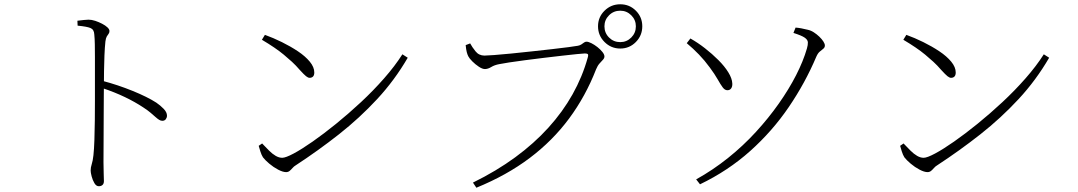

<svg xmlns="http://www.w3.org/2000/svg" viewBox="-20 -837 5040 898"><path d="M442 34Q430 34 421.5 19.5Q413 5 408.5 -12.5Q404 -30 404 -39Q404 -54 409 -69Q414 -84 417 -111Q420 -139 421.5 -182Q423 -225 423.5 -273.5Q424 -322 424 -367Q424 -412 424 -443Q424 -473 424 -505.5Q424 -538 424 -569.5Q424 -601 423.5 -629Q423 -657 421 -676Q420 -699 403 -706Q386 -713 343 -717L342 -740Q360 -742 372 -743.5Q384 -745 394 -745Q409 -745 425.5 -739.5Q442 -734 457.5 -726Q473 -718 482.5 -709Q492 -700 492 -692Q492 -684 488 -679Q484 -674 479.5 -666.5Q475 -659 473 -643Q470 -615 468.5 -577.5Q467 -540 466.5 -504Q466 -468 466 -442Q466 -429 465.5 -388.5Q465 -348 465 -293.5Q465 -239 464.5 -182Q464 -125 464 -78Q464 -47 465 -25.5Q466 -4 466 10Q466 22 459.5 28Q453 34 442 34ZM739 -272Q732 -272 724.5 -276.5Q717 -281 707.5 -289.5Q698 -298 684.5 -309.5Q671 -321 651 -334Q612 -360 564 -383Q516 -406 459 -425V-459Q531 -440 600 -412Q669 -384 711 -357Q730 -344 745.5 -328Q761 -312 761 -296Q761 -287 755.5 -279.5Q750 -272 739 -272Z M1318 -32Q1303 -32 1281 -43.5Q1259 -55 1239.5 -71.5Q1220 -88 1210 -101Q1203 -112 1197.5 -129.5Q1192 -147 1190 -155L1206 -166Q1223 -148 1238.5 -132.5Q1254 -117 1269.5 -108Q1285 -99 1300 -99Q1316 -99 1353.5 -119Q1391 -139 1442.5 -175Q1494 -211 1552 -258Q1610 -305 1668 -359Q1726 -413 1776.5 -470.5Q1827 -528 1862 -583L1887 -567Q1826 -462 1744 -373.5Q1662 -285 1565.5 -209Q1469 -133 1362 -63Q1355 -59 1348.5 -51.5Q1342 -44 1335 -38Q1328 -32 1318 -32ZM1428 -473Q1421 -473 1411.5 -480.5Q1402 -488 1382 -510Q1364 -531 1345.5 -548Q1327 -565 1307 -581.5Q1287 -598 1262 -615Q1237 -632 1205 -651L1219 -674Q1258 -660 1298.5 -640Q1339 -620 1373.5 -597Q1408 -574 1429 -548.5Q1450 -523 1450 -498Q1450 -485 1444 -479Q1438 -473 1428 -473Z M2192 17Q2302 -37 2390 -101.5Q2478 -166 2545 -240Q2612 -314 2658 -396Q2704 -478 2729 -568Q2733 -582 2728.5 -584.5Q2724 -587 2715 -587Q2707 -587 2678.5 -584Q2650 -581 2609.5 -576.5Q2569 -572 2524 -566.5Q2479 -561 2436.5 -555.5Q2394 -550 2361.5 -545Q2329 -540 2315 -537Q2293 -533 2277.5 -523.5Q2262 -514 2248 -514Q2236 -514 2219.5 -525Q2203 -536 2189 -550Q2175 -564 2170 -574Q2166 -582 2163 -593.5Q2160 -605 2158 -626L2179 -634Q2188 -617 2204 -597Q2220 -577 2246 -577Q2258 -577 2291 -579.5Q2324 -582 2370 -586.5Q2416 -591 2465.5 -596.5Q2515 -602 2560.5 -607Q2606 -612 2639 -616.5Q2672 -621 2683 -623Q2693 -625 2699.5 -629.5Q2706 -634 2711.5 -638Q2717 -642 2723 -642Q2732 -642 2746 -635Q2760 -628 2774 -617Q2788 -606 2797.5 -594Q2807 -582 2807 -573Q2807 -565 2800 -557.5Q2793 -550 2784 -540Q2775 -530 2768 -513Q2719 -387 2642 -283Q2565 -179 2457.5 -98Q2350 -17 2208 41ZM2881 -610Q2838 -610 2807.5 -640.5Q2777 -671 2777 -714Q2777 -757 2807.5 -787Q2838 -817 2881 -817Q2924 -817 2954 -787Q2984 -757 2984 -714Q2984 -671 2954 -640.5Q2924 -610 2881 -610ZM2881 -640Q2911 -640 2932.5 -661.5Q2954 -683 2954 -714Q2954 -744 2932.5 -765.5Q2911 -787 2881 -787Q2850 -787 2828.5 -765.5Q2807 -744 2807 -714Q2807 -683 2828.5 -661.5Q2850 -640 2881 -640Z M3236 2Q3315 -42 3385.5 -98.5Q3456 -155 3515.5 -220Q3575 -285 3622.5 -352.5Q3670 -420 3703.5 -485.5Q3737 -551 3754 -610Q3759 -627 3758.5 -639Q3758 -651 3743.5 -661Q3729 -671 3691 -683L3701 -708Q3714 -707 3727.5 -704.5Q3741 -702 3757 -698Q3772 -695 3786 -686Q3800 -677 3812 -665.5Q3824 -654 3831 -643Q3838 -632 3838 -624Q3838 -615 3830.5 -609Q3823 -603 3814 -595.5Q3805 -588 3798 -572Q3746 -449 3669 -336Q3592 -223 3488.5 -130.5Q3385 -38 3254 25ZM3382 -415Q3370 -415 3360 -428.5Q3350 -442 3336.5 -466Q3323 -490 3300 -521Q3276 -554 3249 -582Q3222 -610 3192 -635L3209 -657Q3243 -638 3277 -611.5Q3311 -585 3340 -556Q3369 -527 3386.5 -498.5Q3404 -470 3405 -447Q3406 -433 3400 -424Q3394 -415 3382 -415Z M4318 -32Q4303 -32 4281 -43.5Q4259 -55 4239.5 -71.5Q4220 -88 4210 -101Q4203 -112 4197.5 -129.5Q4192 -147 4190 -155L4206 -166Q4223 -148 4238.5 -132.5Q4254 -117 4269.5 -108Q4285 -99 4300 -99Q4316 -99 4353.5 -119Q4391 -139 4442.5 -175Q4494 -211 4552 -258Q4610 -305 4668 -359Q4726 -413 4776.5 -470.5Q4827 -528 4862 -583L4887 -567Q4826 -462 4744 -373.5Q4662 -285 4565.5 -209Q4469 -133 4362 -63Q4355 -59 4348.5 -51.5Q4342 -44 4335 -38Q4328 -32 4318 -32ZM4428 -473Q4421 -473 4411.5 -480.5Q4402 -488 4382 -510Q4364 -531 4345.5 -548Q4327 -565 4307 -581.5Q4287 -598 4262 -615Q4237 -632 4205 -651L4219 -674Q4258 -660 4298.5 -640Q4339 -620 4373.5 -597Q4408 -574 4429 -548.5Q4450 -523 4450 -498Q4450 -485 4444 -479Q4438 -473 4428 -473Z"/></svg>

Font: Noto Serif SC ExtraLight ExtraLight
Style: Regular
Weight: 250
Version: Version 2.002-H1;hotconv 1.1.0;makeotfexe 2.6.0